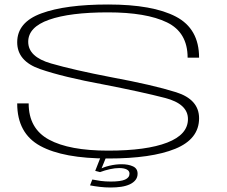

<svg xmlns="http://www.w3.org/2000/svg" viewBox="-20 -702 1008 854"><path d="M472.5 132Q497 132 519 128.8Q541 125.5 557.5 117.8Q574 110 583 98.2Q592 86.5 592 70.5Q592 47.5 571.5 38Q551 28.5 521 28.5Q494.5 28.5 467.2 35Q440 41.5 425.5 50L425 63.5Q446 55.5 468.8 50.5Q491.5 45.5 510 45.5Q531.5 45.5 543.8 51.8Q556 58 556 70.5Q556 88 536.2 96.8Q516.5 105.5 473 105.5Q449 105.5 428.2 102.8Q407.5 100 390.5 96.5L380.5 122.5Q401 126.5 424 129.2Q447 132 472.5 132ZM425 63.5 450 2H425.5L403.5 58ZM461.5 3Q653.5 3 759.5 -40.2Q865.5 -83.5 865.5 -176Q865.5 -259.5 763.2 -291.8Q661 -324 475 -358.5Q308.5 -390.5 207 -419.8Q105.5 -449 105.5 -516Q105.5 -581.5 198.2 -614.2Q291 -647 460.5 -647Q630.5 -647 722.5 -602.5Q814.5 -558 814.5 -445.5H865.5Q865.5 -574 762.5 -628Q659.5 -682 461 -682Q271.5 -682 164 -642.5Q56.5 -603 56.5 -514Q56.5 -430 158.2 -394.8Q260 -359.5 441.5 -326Q611 -293 713.5 -266.5Q816 -240 816 -172.5Q816 -103.5 723.8 -67.8Q631.5 -32 461 -32Q288 -32 197.8 -81Q107.5 -130 107.5 -242H56.5Q56.5 -109 159 -53Q261.5 3 461.5 3Z"/></svg>

Font: Anybody ExtraExpanded ExtraLight
Style: Regular
Weight: 250
Width: 8
Version: Version 1.113;gftools[0.9.25]